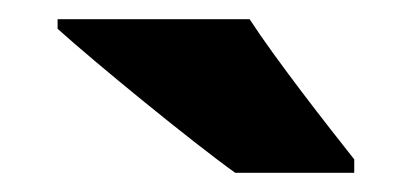

<svg xmlns="http://www.w3.org/2000/svg" viewBox="-20 -786 429 200"><path d="M240 -766H40V-756C80 -720 179 -639 225 -606H349V-620C322 -654 268 -723 240 -766Z"/></svg>

Font: Noto Sans Sinhala SemiCondensed Black
Style: Regular
Weight: 900
Width: 4
Designer: Jelle Bosma - Monotype Design Team
Foundry: Monotype Imaging Inc.
Version: Version 2.006